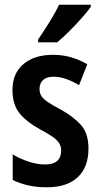

<svg xmlns="http://www.w3.org/2000/svg" viewBox="-20 -786 428 816"><path d="M356 -155Q356 -75 310 -32.5Q264 10 179 10Q136 10 100.5 2Q65 -6 34 -21V-130Q63 -112 100 -99.5Q137 -87 172 -87Q240 -87 240 -147Q240 -171 222 -189.5Q204 -208 149 -237Q94 -267 63.5 -304Q33 -341 33 -404Q33 -474 79.5 -513.5Q126 -553 205 -553Q245 -553 280.5 -543Q316 -533 351 -513L316 -424Q290 -440 262 -450Q234 -460 207 -460Q178 -460 163 -446Q148 -432 148 -408Q148 -392 155 -379.5Q162 -367 181.5 -353.5Q201 -340 237 -321Q292 -291 324 -255Q356 -219 356 -155ZM366 -766V-757Q352 -737 327 -709Q302 -681 274 -653Q246 -625 223 -606H142V-618Q167 -655 191 -693.5Q215 -732 231 -766Z"/></svg>

Font: Avrile Sans Condensed SemiBold
Style: Regular
Weight: 600
Width: 3
Designer: Monotype Design Team
Foundry: Monotype Imaging Inc.
Version: Version 2.001;September 10, 2019;FontCreator 11.5.0.2425 64-